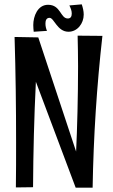

<svg xmlns="http://www.w3.org/2000/svg" viewBox="-20 -862 520 883"><path d="M337 -698C338 -654 339 -606 339 -557C339 -419 335 -269 330 -165L156 -690L47 -692C52 -531 54 -369 54 -208C54 -138 54 -69 53 0L132 -1C133 -162 137 -324 145 -486L328 1H406C410 -233 425 -466 451 -697ZM356 -842 299 -837C305 -825 310 -813 310 -800C310 -786 305 -777 292 -777C257 -777 260 -840 201 -840C153 -840 133 -787 133 -747C133 -737 134 -726 135 -716L196 -720C192 -730 189 -741 189 -753C189 -766 192 -780 208 -780C229 -780 243 -716 295 -716C336 -716 365 -754 365 -795C365 -811 361 -827 356 -842Z"/></svg>

Font: Englebert
Style: Regular
Weight: 400
Designer: Astigmatic (AOETI)
Foundry: Astigmatic (AOETI)
Version: Version 1.000